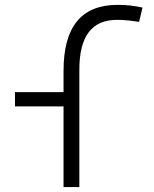

<svg xmlns="http://www.w3.org/2000/svg" viewBox="-20 -762 626 782"><path d="M238.8 0H303.2V-478.5C303.2 -614.3 354 -681.2 456.5 -681.2C482.9 -681.2 509.3 -678.7 546.4 -672.9L560.5 -731C526.4 -738.8 496.1 -742.2 459.5 -742.2C311.5 -742.2 238.8 -653.3 238.8 -473.6V-386.7H41V-328.6H238.8Z"/></svg>

Font: Cascadia Code PL Light
Style: Regular
Weight: 300
Monospace: yes
Designer: Aaron Bell
Foundry: Saja Typeworks
Version: Version 2404.023